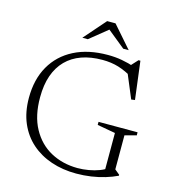

<svg xmlns="http://www.w3.org/2000/svg" viewBox="-126 -974 982 1088"><g transform="rotate(15 365.0 -430.0)"><path d="M629.5 -70.5 658.5 -46.5V-41Q626.5 -25.5 588.2 -14Q550 -2.5 507.5 3.8Q465 10 421 10Q341.5 10 274.2 -12.8Q207 -35.5 157 -79.5Q107 -123.5 79.2 -188Q51.5 -252.5 51.5 -336Q51.5 -444 96.2 -522.5Q141 -601 224 -643.5Q307 -686 422 -686Q465 -686 504.2 -679Q543.5 -672 586.5 -657.5L556.5 -658.5L596.5 -702H607.5L635.5 -479L614 -476L546 -638.5L589 -594Q538 -624.5 494.5 -637.8Q451 -651 399.5 -651Q331 -651 277.8 -632Q224.5 -613 187.5 -575.5Q150.5 -538 131.2 -483Q112 -428 112 -355.5Q111.5 -247 152 -172.8Q192.5 -98.5 262.2 -60.5Q332 -22.5 420 -22Q452 -22 485.2 -27.8Q518.5 -33.5 547.2 -44.5Q576 -55.5 593 -70L574 -31.5V-269L468 -288V-306H697V-288L629.5 -270ZM384 -833.5H400.5L288 -742.5H256L367.5 -870H416.5L528 -742.5H496Z"/></g></svg>

Font: Newsreader 16pt Light
Style: Regular
Weight: 300
Designer: Hugues Gentile
Foundry: Production Type
Version: Version 1.003